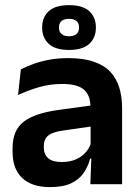

<svg xmlns="http://www.w3.org/2000/svg" viewBox="-20 -734 556 765"><path d="M340 0 344.5 -120 341 -131V-284.5L340.5 -306.5Q340.5 -354.5 314.2 -377Q288 -399.5 228.5 -399.5Q178 -399.5 133.8 -386.2Q89.5 -373 52 -355.5L63 -457.5Q85 -469 113.2 -479.2Q141.5 -489.5 176.5 -496Q211.5 -502.5 252 -502.5Q312 -502.5 353.5 -488.2Q395 -474 419.8 -447.5Q444.5 -421 455.5 -384.2Q466.5 -347.5 466.5 -303V0ZM179.5 11.5Q106.5 11.5 68.2 -25Q30 -61.5 30 -129V-143Q30 -214.5 74 -248.8Q118 -283 213.5 -296L352.5 -315L360 -232.5L232 -214Q190 -208.5 172.2 -194Q154.5 -179.5 154.5 -151.5V-146.5Q154.5 -119 171.8 -103.8Q189 -88.5 226 -88.5Q259 -88.5 282.5 -99Q306 -109.5 321.2 -126.8Q336.5 -144 343 -165.5L361 -102H339Q331 -70.5 313.2 -44.8Q295.5 -19 263.5 -3.8Q231.5 11.5 179.5 11.5ZM148 -623V-625.5Q148 -665 174 -689.2Q200 -713.5 255 -713.5Q310 -713.5 336 -689.2Q362 -665 362 -625.5V-623Q362 -584 336 -559.5Q310 -535 255 -535Q200 -535 174 -559.5Q148 -584 148 -623ZM215 -623.5Q215 -607.5 225.2 -598.5Q235.5 -589.5 255 -589.5Q274.5 -589.5 284.8 -598.5Q295 -607.5 295 -623.5V-625Q295 -641.5 284.8 -650.2Q274.5 -659 255 -659Q235.5 -659 225.2 -650.2Q215 -641.5 215 -625Z"/></svg>

Font: Anek Telugu SemiBold
Style: Regular
Weight: 600
Designer: Omkar Bhoir (Telugu), Yesha Goshar (Latin)
Foundry: Ek Type
Version: Version 1.003